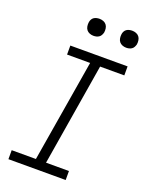

<svg xmlns="http://www.w3.org/2000/svg" viewBox="-171 -1020 842 1103"><g transform="rotate(20 250.0 -468.5)"><path d="M24 0V-55H172L276 -680H135V-735H485V-680H337L234 -55H374V0ZM440 -833Q428 -833 416.5 -837.5Q405 -842 398 -851Q391 -860 389 -872.5Q387 -885 389 -898Q390 -906 394.5 -914.5Q399 -923 406.5 -928Q414 -933 423 -935Q432 -937 440 -937Q453 -937 464.5 -932.5Q476 -928 483 -919Q490 -910 492 -897.5Q494 -885 492 -872Q490 -864 485.5 -855.5Q481 -847 473.5 -842Q466 -837 457.5 -835Q449 -833 440 -833ZM240 -833Q228 -833 216.5 -837.5Q205 -842 198 -851Q191 -860 189 -872.5Q187 -885 189 -898Q190 -906 194.5 -914.5Q199 -923 206.5 -928Q214 -933 223 -935Q232 -937 240 -937Q253 -937 264.5 -932.5Q276 -928 283 -919Q290 -910 292 -897.5Q294 -885 292 -872Q290 -864 285.5 -855.5Q281 -847 273.5 -842Q266 -837 257.5 -835Q249 -833 240 -833Z"/></g></svg>

Font: Iosevka Curly Light Oblique
Style: Regular
Weight: 300
Italic angle: -9°
Monospace: yes
Designer: Belleve Invis
Foundry: Belleve Invis
Version: Version 11.1.0; ttfautohint (v1.8.3)